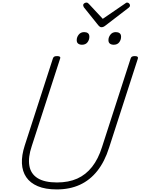

<svg xmlns="http://www.w3.org/2000/svg" viewBox="-20 -1450 1090 1489"><path d="M420 19Q332 19 273 -6Q214 -31 183.5 -76Q153 -121 150 -183Q147 -245 172 -322L390 -996Q393 -1006 400 -1010.5Q407 -1015 423 -1015Q437 -1015 443.5 -1010.5Q450 -1006 446 -995L226 -316Q197 -230 207.5 -166Q218 -102 271.5 -68.5Q325 -35 422 -35Q512 -35 579 -65Q646 -95 694 -156Q742 -217 771 -309L993 -996Q996 -1006 1003 -1010.5Q1010 -1015 1026 -1015Q1055 -1015 1049 -995L826 -305Q792 -197 735 -125Q678 -53 599.5 -17Q521 19 420 19ZM616 -1103Q598 -1103 586.5 -1111.5Q575 -1120 575 -1139Q575 -1162 590.5 -1181.5Q606 -1201 633 -1201Q651 -1201 662 -1192.5Q673 -1184 673 -1165Q673 -1141 658.5 -1122Q644 -1103 616 -1103ZM862 -1103Q844 -1103 832.5 -1111.5Q821 -1120 821 -1139Q821 -1162 836.5 -1181.5Q852 -1201 878 -1201Q896 -1201 907.5 -1192.5Q919 -1184 919 -1165Q919 -1141 904.5 -1122Q890 -1103 862 -1103ZM966 -1430Q975 -1430 981.5 -1423Q988 -1416 988 -1409Q988 -1403 986 -1399Q984 -1395 979 -1391L798 -1252Q789 -1245 782 -1242Q775 -1239 767 -1239Q760 -1239 754.5 -1242.5Q749 -1246 743 -1253L630 -1394Q628 -1399 626.5 -1403Q625 -1407 625 -1410Q625 -1419 633.5 -1424.5Q642 -1430 650 -1430Q656 -1430 660 -1427.5Q664 -1425 669 -1420L777 -1304L945 -1419Q953 -1425 957 -1427.5Q961 -1430 966 -1430Z"/></svg>

Font: Playwrite US Trad ExtraLight
Style: Regular
Weight: 250
Designer: Veronika Burian, José Scaglione
Foundry: TypeTogether
Version: Version 1.003